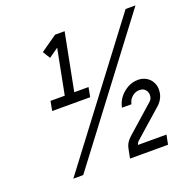

<svg xmlns="http://www.w3.org/2000/svg" viewBox="-119 -771 879 890"><g transform="rotate(-20 320.5 -326.5)"><path d="M298.3 -328.1H110.8L119.6 -375H189.9L232.9 -596.2L186 -563L163.6 -599.6L244.6 -656.2H291.5L236.8 -375H307.1ZM562 2.4H374.5L383.8 -44.4Q388.7 -71.3 413.1 -93.3L550.3 -214.8Q562 -225.1 562 -244.1Q562 -257.3 552.5 -269.3Q543 -281.2 523.4 -281.2Q503.9 -281.2 487.5 -267.6Q471.2 -253.9 466.8 -231.9H419.9Q425.8 -260.3 442.6 -281.5Q459.5 -302.7 483.2 -315.4Q506.8 -328.1 532.7 -328.1Q558.6 -328.1 577.4 -315.4Q596.2 -302.7 604.5 -281.7Q609.9 -268.6 609.9 -253.4Q609.9 -211.9 578.1 -182.6L440.9 -61.5Q433.1 -54.2 430.7 -44.4H571.3ZM144.5 0H95.7L592.3 -656.2H641.1Z"/></g></svg>

Font: Lambda
Style: Italic
Weight: 400
Italic angle: -11°
Designer: GGBotNet
Version: 0.22